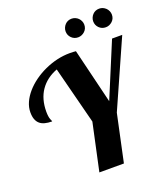

<svg xmlns="http://www.w3.org/2000/svg" viewBox="-166 -1062 1030 1178"><g transform="rotate(-20 349.0 -472.5)"><path d="M396.5 -840.8Q378.9 -858.4 378.9 -883.8Q378.9 -895.5 383.5 -906.7Q388.2 -918 396.5 -926.8Q413.6 -944.8 439.9 -944.8Q452.1 -944.8 463.4 -939.9Q474.6 -935.1 482.9 -926.8Q491.2 -918.5 496.1 -907.2Q501 -896 501 -883.8Q501 -857.9 482.9 -840.8Q474.1 -832.5 462.9 -827.9Q451.7 -823.2 439.9 -823.2Q414.1 -823.2 396.5 -840.8ZM576.7 -840.8Q559.1 -858.4 559.1 -883.8Q559.1 -895.5 563.7 -906.7Q568.4 -918 576.7 -926.8Q593.8 -944.8 620.1 -944.8Q644 -944.8 663.1 -926.8Q671.4 -918.5 676.3 -907.2Q681.2 -896 681.2 -883.8Q681.2 -857.9 663.1 -840.8Q644 -823.2 620.1 -823.2Q594.2 -823.2 576.7 -840.8ZM344.2 -308.1 248 -683.1Q176.8 -656.2 137.9 -599.9Q99.1 -543.5 99.1 -460.9Q99.1 -429.7 106 -411.1Q107.9 -404.8 110.8 -399.9Q112.8 -396.5 112.8 -393.1Q58.6 -393.1 33.7 -414.6Q5.9 -438 5.9 -490.2Q5.9 -522.9 20 -554.9Q34.2 -586.9 60.1 -616.7Q84.5 -645 118.4 -669.7Q152.3 -694.3 191.9 -712.4Q274.9 -750 356.9 -750Q379.4 -750 397 -748L483.9 -390.1L631.8 -745.1H698.2L503.9 -308.1L438 0H277.8Z"/></g></svg>

Font: Pattaya
Style: Regular
Weight: 400
Designer: Pablo Impallari / Thai characters Designed by Thanarat Vachiruckul and Suppakit Chalermlarp
Foundry: Pablo Impallari
Version: Version 2.001